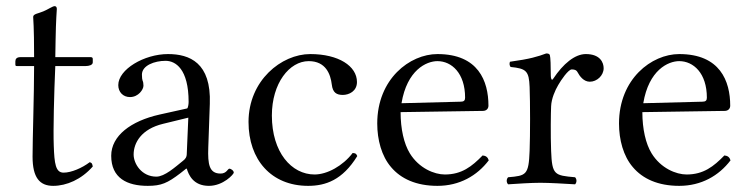

<svg xmlns="http://www.w3.org/2000/svg" viewBox="-20 -595 2435 625"><path d="M47 -409C34 -409 30 -403 30 -395V-386C30 -381 31 -380 35 -380H91C91 -285 86 -145 86 -85C86 -17 109 10 153 10C197 10 245 -11 282 -53C280 -63 279 -65 272 -67C247 -48 212 -33 187 -33C161 -33 157 -62 155 -121C153 -171 156 -291 160 -380H259C269 -380 282 -383 282 -392V-403C282 -407 280 -409 275 -409H160L161 -466C162 -528 165 -566 165 -566C165 -572 162 -575 158 -575C151 -575 136 -564 121 -558C105 -551 88 -550 88 -540C88 -529 91 -515 91 -409Z M588 -46C594 -26 609 10 660 10C707 10 741 -28 741 -33C741 -40 731 -46 727 -46C721 -46 718 -30 698 -30C661 -30 656 -60 658 -115L663 -257C668 -391 597 -419 527 -419C449 -419 365 -369 365 -318C365 -295 381 -279 403 -279C431 -279 447 -304 447 -316C447 -323 446 -329 444 -333C443 -336 442 -342 442 -352C442 -382 483 -397 519 -397C551 -397 594 -371 594 -263C594 -256 592 -243 589 -242L499 -222C406 -201 342 -153 342 -88C342 -15 394 10 461 10C505 10 525 1 567 -31L586 -46ZM593 -212 588 -95C588 -83 583 -77 575 -71C550 -51 516 -20 489 -20C441 -20 415 -62 415 -92C415 -130 440 -175 511 -192Z M1143 -87C1139 -96 1137 -96 1128 -97C1096 -55 1045 -27 1004 -27C929 -27 865 -99 865 -219C865 -324 922 -396 985 -396C1041 -396 1056 -353 1060 -320C1063 -293 1076 -286 1096 -286C1116 -286 1142 -298 1142 -328C1142 -380 1082 -419 990 -419C896 -419 789 -333 789 -198C789 -75 863 10 983 10C1040 10 1095 -9 1143 -87Z M1551 -89C1516 -53 1483 -27 1428 -27C1394 -27 1344 -47 1314 -96C1295 -127 1284 -175 1284 -230L1552 -234C1563 -234 1570 -241 1570 -251C1570 -331 1537 -419 1404 -419C1314 -419 1208 -338 1208 -193C1208 -140 1222 -87 1253 -51C1285 -13 1335 10 1404 10C1476 10 1533 -23 1571 -73C1568 -83 1562 -88 1551 -89ZM1287 -259C1305 -367 1368 -396 1404 -396C1450 -396 1494 -357 1494 -277C1494 -268 1490 -264 1480 -264Z M1704 -312C1706 -261 1706 -155 1704 -104C1701 -25 1693 -23 1634 -18C1628 -12 1628 -1 1634 5C1664 3 1709 0 1739 0C1768 0 1819 3 1852 5C1858 -1 1858 -12 1852 -18C1785 -24 1777 -25 1774 -104C1772 -155 1773 -230 1774 -249C1775 -274 1787 -301 1797 -318C1806 -334 1830 -369 1841 -369C1848 -369 1856 -368 1860 -360C1867 -347 1880 -329 1900 -329C1923 -329 1945 -349 1945 -373C1945 -391 1934 -419 1887 -419C1851 -419 1813 -387 1781 -339C1775 -329 1773 -343 1773 -348C1773 -379 1772 -409 1770 -415C1769 -419 1766 -421 1758 -421C1731 -411 1706 -403 1640 -394C1638 -388 1638 -383 1642 -377C1693 -372 1702 -364 1704 -312Z M2338 -89C2303 -53 2270 -27 2215 -27C2181 -27 2131 -47 2101 -96C2082 -127 2071 -175 2071 -230L2339 -234C2350 -234 2357 -241 2357 -251C2357 -331 2324 -419 2191 -419C2101 -419 1995 -338 1995 -193C1995 -140 2009 -87 2040 -51C2072 -13 2122 10 2191 10C2263 10 2320 -23 2358 -73C2355 -83 2349 -88 2338 -89ZM2074 -259C2092 -367 2155 -396 2191 -396C2237 -396 2281 -357 2281 -277C2281 -268 2277 -264 2267 -264Z"/></svg>

Font: Libertinus Serif Display
Style: Regular
Weight: 400
Designer: Philipp H. Poll, Khaled Hosny
Foundry: Caleb Maclennan
Version: Version 7.050;RELEASE